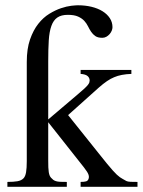

<svg xmlns="http://www.w3.org/2000/svg" viewBox="-20 -715 546 735"><path d="M288.6 0V-18.6Q302.7 -18.6 309.6 -20.8Q316.4 -22.9 318.8 -29.8Q320.3 -33.7 320.3 -37.8Q320.3 -42 318.6 -46.9Q316.9 -51.8 312.7 -58.3Q308.6 -64.9 301.3 -74.2L164.6 -247.1V-101.1Q164.6 -85 165 -74.2Q165.5 -63.5 166.7 -55.9Q168 -48.3 169.9 -43.5Q171.9 -38.6 175.3 -34.7Q179.7 -29.8 183.8 -26.6Q188 -23.4 194.3 -21.5Q200.7 -19.5 210.4 -19Q220.2 -18.6 235.8 -18.6V0H8.3V-18.6Q31.7 -18.6 46.9 -21.2Q62 -23.9 70.3 -32.7Q77.1 -40 79.8 -55.7Q82.5 -71.3 82.5 -98.1V-477.5Q82.5 -528.3 95 -564Q107.4 -599.6 126.5 -623.8Q145.5 -647.9 168.7 -662.1Q191.9 -676.3 213.6 -683.6Q235.4 -690.9 252.9 -692.9Q270.5 -694.8 278.3 -694.8Q306.2 -694.8 330.3 -689Q354.5 -683.1 372.3 -672.1Q390.1 -661.1 400.4 -645.5Q410.6 -629.9 410.6 -610.8Q410.6 -604.5 407.7 -597.4Q404.8 -590.3 399.4 -584.2Q394 -578.1 387 -574.2Q379.9 -570.3 371.6 -570.3Q354.5 -570.3 345 -576.9Q335.4 -583.5 328.9 -593.3Q322.3 -603 316.9 -614.3Q311.5 -625.5 302.5 -635.3Q293.5 -645 278.8 -651.6Q264.2 -658.2 239.7 -658.2Q214.4 -658.2 199.5 -647.9Q184.6 -637.7 176.8 -616Q168.9 -594.2 166.7 -560.5Q164.6 -526.9 164.6 -479.5V-257.8L277.3 -353.5Q293 -366.7 302.2 -375.2Q311.5 -383.8 316.2 -389.6Q320.8 -395.5 322 -399.4Q323.2 -403.3 323.2 -406.7Q323.2 -417 315.4 -423.8Q307.6 -430.7 288.6 -432.1V-447.3H482.9V-432.1Q442.9 -430.7 417 -419.4Q403.8 -414.1 389.4 -404.3Q375 -394.5 357.9 -379.4L240.7 -274.4L357.9 -127.9Q377 -104 389.9 -88.1Q402.8 -72.3 411.9 -62.3Q420.9 -52.2 427.2 -46.4Q433.6 -40.5 439 -36.6Q444.3 -32.7 450 -29.8Q455.6 -26.9 463.9 -22Q468.8 -19.5 479.5 -19Q490.2 -18.6 506.3 -18.6V0Z"/></svg>

Font: Doulos SIL Compact
Style: Regular
Weight: 400
Designer: Walt Agee, Victor Gaultney, Peter Martin, Debbi Hosken
Foundry: SIL International
Version: Version 4.110; 2011; Maintenance release ; LnSpcTght